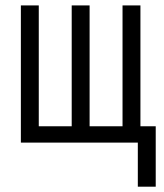

<svg xmlns="http://www.w3.org/2000/svg" viewBox="-20 -537 616 723"><path d="M58.6 -516.6H126V-61.5H250V-516.6H317.4V-61.5H441.4V-516.6H508.8V-61.5H566.4V166H499V0H58.6Z"/></svg>

Font: Dinish Condensed
Style: Regular
Weight: 400
Width: 3
Designer: Bert Driehuis
Foundry: Playbeing
Version: Version 3.006; git-39231f3c-release